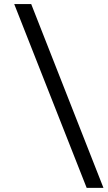

<svg xmlns="http://www.w3.org/2000/svg" viewBox="-20 -762 524 928"><path d="M398.9 146 48.8 -742.2H130.9L480 146Z"/></svg>

Font: Lorenzo Sans
Style: Regular
Weight: 400
Foundry: Intel Corporation
Version: Version 1.00; ttfautohint (v1.5)